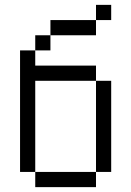

<svg xmlns="http://www.w3.org/2000/svg" viewBox="-20 -770 540 790"><path d="M437.5 -687.5V-750H375V-687.5H187.5V-625H125V-562.5H62.5Q62.5 -562.5 62.5 -62.5H125V0H375V-62.5H125Q125 -62.5 125 -437.5H375Q375 -437.5 375 -62.5H437.5Q437.5 -62.5 437.5 -437.5H375V-500H125V-562.5H187.5V-625H375V-687.5Z"/></svg>

Font: Unifont
Style: Regular
Weight: 500
Version: Version 15.1.04